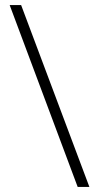

<svg xmlns="http://www.w3.org/2000/svg" viewBox="-20 -734 380 754"><path d="M18 -714H63L331 0H285Z"/></svg>

Font: Noto Sans Syriac Eastern ExtraLight
Style: Regular
Weight: 250
Designer: Patrick Giasson and the Monotype Design Team
Foundry: Monotype Imaging Inc.
Version: Version 3.001